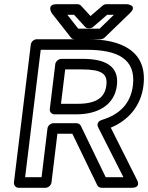

<svg xmlns="http://www.w3.org/2000/svg" viewBox="-20 -865 702 910"><path d="M452 -729H351L299 -795H331L383 -738C387 -733 394 -731 399 -731H404C411 -731 418 -734 422 -738L488 -795H520ZM457 -679C463 -679 471 -682 476 -687L596 -803C634 -840 583 -845 583 -845H484C479 -845 471 -843 466 -838L409 -789L364 -838C361 -842 354 -845 347 -845H248C199 -845 225 -803 225 -803L316 -687C320 -682 327 -679 334 -679ZM242 -561 216 -348C214 -333 227 -323 238 -323H341C445 -323 523 -368 534 -460C546 -555 473 -586 373 -586H271C256 -586 243 -572 242 -561ZM289 -536H367C463 -536 491 -515 484 -460C477 -404 439 -373 347 -373H269ZM565 -25H481L363 -269C359 -276 352 -281 343 -281H233C218 -281 206 -267 205 -256L177 -25H99L173 -629H391C537 -629 625 -586 610 -460C599 -372 545 -322 464 -297C461 -296 432 -288 446 -260ZM604 25C652 25 629 -13 629 -13L505 -260C587 -294 648 -361 660 -460C680 -626 550 -679 397 -679H154C143 -679 128 -669 126 -654L46 0C45 11 53 25 68 25H196C207 25 222 15 224 0L252 -231H323L441 13C445 20 452 25 461 25Z"/></svg>

Font: Falling Sky
Style: ExtOuObl
Weight: 400
Designer: Paul D. Hunt
Foundry: Adobe Systems Incorporated
Version: Version 1.02